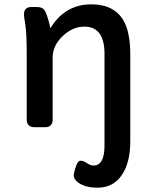

<svg xmlns="http://www.w3.org/2000/svg" viewBox="-20 -583 706 880"><path d="M408.2 175.8Q459 175.8 459 83.5V-335.9Q459 -460.9 366.7 -460.9Q313.5 -460.9 268.6 -418.9Q221.2 -375 221.2 -317.4V-32.2Q221.2 -18.6 212.9 -9.3Q204.6 0 187.5 0H137.2Q120.1 0 111.3 -9.3Q102.5 -18.6 102.5 -32.2V-332Q102.5 -430.2 96.2 -469Q89.8 -507.8 89.8 -515.6Q89.8 -550.8 123.5 -550.8H150.4Q177.7 -550.8 187.5 -530.3Q201.2 -501 210.9 -453.1Q277.3 -563 397.9 -563Q541.5 -563 568.8 -425.8Q577.1 -384.3 577.1 -335.4V64Q577.1 167 535.2 223.6Q496.1 277.3 426.8 277.3Q369.6 277.3 335.9 252Q317.9 236.8 317.9 220.7Q317.9 212.9 324 192.1Q330.1 171.4 335.7 162.6Q341.3 153.8 350.3 153.8Q359.4 153.8 365.7 157.2Q372.1 160.6 378.9 165Q396 175.8 408.2 175.8Z"/></svg>

Font: Capriola
Style: Regular
Weight: 400
Designer: Viktoriya Grabowska
Foundry: Viktoriya Grabowska
Version: Version 1.007